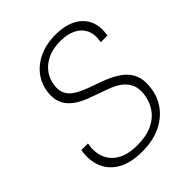

<svg xmlns="http://www.w3.org/2000/svg" viewBox="-202 -832 964 964"><g transform="rotate(-45 280.0 -350.0)"><path d="M247 12Q168 12 117.5 -16Q67 -44 46 -94Q25 -144 36 -210H83Q73 -159 88.5 -117.5Q104 -76 145 -52Q186 -28 252 -28Q316 -28 359.5 -48.5Q403 -69 427.5 -105.5Q452 -142 457 -187Q461 -225 449.5 -251Q438 -277 416 -295Q394 -313 364 -325Q334 -337 302 -348Q270 -359 239 -371Q177 -395 146.5 -433.5Q116 -472 122 -530Q127 -582 156.5 -623Q186 -664 237 -688Q288 -712 356 -712Q415 -712 459.5 -690.5Q504 -669 525 -627Q546 -585 535 -524H488Q497 -575 480.5 -607.5Q464 -640 429.5 -656Q395 -672 349 -672Q294 -672 255.5 -653Q217 -634 195.5 -603Q174 -572 170 -534Q166 -502 177 -479Q188 -456 210 -441Q232 -426 261 -414Q290 -402 323 -391Q356 -380 388 -366Q415 -354 438 -338.5Q461 -323 477.5 -302Q494 -281 501 -254Q508 -227 504 -192Q499 -133 466.5 -87Q434 -41 379 -14.5Q324 12 247 12Z"/></g></svg>

Font: DM Sans 17pt ExtraLight
Style: Italic
Weight: 250
Italic angle: -10°
Version: Version 4.004;gftools[0.9.30]